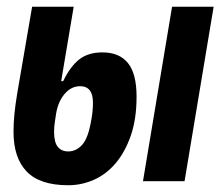

<svg xmlns="http://www.w3.org/2000/svg" viewBox="-20 -536 652 568"><path d="M182 12Q98 12 59 -28.5Q20 -69 20 -146Q20 -170 22.5 -197Q25 -224 31 -260L75 -516H198L161 -296H167Q187 -338 213.5 -359.5Q240 -381 283 -381Q333 -381 358.5 -349.5Q384 -318 384 -250Q384 -184 367 -135Q350 -86 322 -53Q294 -20 257.5 -4Q221 12 182 12ZM182 -88Q205 -88 223 -107.5Q241 -127 250 -181Q252 -191 253.5 -204.5Q255 -218 255 -232Q255 -281 217 -281Q191 -281 171.5 -258.5Q152 -236 146 -200Q144 -187 142 -173.5Q140 -160 140 -146Q140 -115 151 -101.5Q162 -88 182 -88ZM489 -516H612L526 0H403Z"/></svg>

Font: IBM Plex Mono
Style: Bold Italic
Weight: 700
Italic angle: -9°
Monospace: yes
Designer: Mike Abbink, Paul van der Laan, Pieter van Rosmalen
Foundry: Bold Monday
Version: Version 2.3